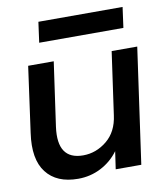

<svg xmlns="http://www.w3.org/2000/svg" viewBox="-78 -737 695 813"><g transform="rotate(-10 269.0 -330.0)"><path d="M193 12Q101 12 56.5 -45.5Q12 -103 28 -214L67 -496H177L138 -221Q119 -82 231 -82Q287 -82 333 -119.5Q379 -157 388 -227L426 -496H536L466 0H356L367 -76Q337 -35 291.5 -11.5Q246 12 193 12ZM130 -584 142 -672H504L492 -584Z"/></g></svg>

Font: Host Grotesk Medium
Style: Italic
Weight: 500
Italic angle: -8°
Designer: Doğukan Karapınar based on Poppins by Indian Type Foundry, Jonny Pinhorn
Foundry: Element Type
Version: Version 1.001; ttfautohint (v1.8.4.7-5d5b)